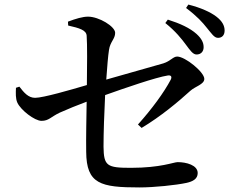

<svg xmlns="http://www.w3.org/2000/svg" viewBox="-20 -825 1040 842"><path d="M796 -628C814 -604 826 -586 842 -586C861 -586 873 -599 873 -618C873 -637 865 -655 842 -676C813 -702 770 -722 716 -739L705 -724C750 -688 777 -654 796 -628ZM887 -703C908 -678 919 -659 936 -659C954 -659 965 -671 965 -691C965 -712 955 -732 929 -752C903 -772 861 -791 806 -805L796 -790C845 -753 868 -727 887 -703ZM65 -445 50 -440C49 -416 48 -393 56 -375C71 -342 132 -295 162 -295C194 -295 202 -312 242 -331C275 -346 320 -364 360 -379C359 -311 357 -219 358 -159C359 -18 421 -3 592 -3C655 -3 752 -13 798 -23C825 -29 847 -40 847 -66C847 -101 797 -114 759 -114C742 -114 685 -89 554 -89C449 -89 435 -97 434 -182C434 -242 437 -328 441 -408C528 -439 664 -486 716 -494C730 -496 735 -489 729 -476C699 -419 646 -347 585 -279L601 -264C686 -315 761 -378 815 -427C836 -446 876 -455 876 -479C876 -509 792 -577 757 -577C739 -577 728 -557 696 -547L446 -476C450 -533 454 -581 458 -606C463 -642 485 -654 485 -681C485 -709 414 -752 366 -752C343 -752 312 -743 278 -730L279 -713C328 -702 358 -693 360 -669C363 -631 362 -533 361 -452C290 -431 169 -396 134 -396C104 -396 85 -419 65 -445Z"/></svg>

Font: Noto Serif HK SemiBold
Style: Regular
Weight: 600
Designer: Ryoko NISHIZUKA 西塚涼子 (kana & ideographs); Frank Grießhammer (Latin, Greek & Cyrillic); Wenlong ZHANG 张文龙 (bopomofo); San
Foundry: Adobe
Version: Version 2.001;hotconv 1.1.0;makeotfexe 2.6.0